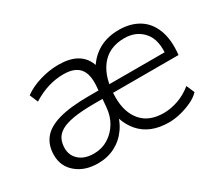

<svg xmlns="http://www.w3.org/2000/svg" viewBox="-98 -727 1082 948"><g transform="rotate(-30 443.0 -253.0)"><path d="M229 7Q154 7 106.5 -33Q59 -73 59 -137Q59 -192 88.5 -229.5Q118 -267 183.5 -285.5Q249 -304 357 -304H419L416 -258H361Q286 -258 239.5 -250Q193 -242 167.5 -226.5Q142 -211 132 -189Q122 -167 122 -140Q122 -98 152.5 -71.5Q183 -45 235 -45Q280 -45 316 -67Q352 -89 375 -126.5Q398 -164 402 -215L411 -324Q417 -394 389.5 -427Q362 -460 299 -460Q255 -460 211.5 -447Q168 -434 123 -406L103 -453Q141 -481 194.5 -497Q248 -513 300 -513Q363 -513 402 -491Q441 -469 458 -426.5Q475 -384 471 -323L457 -178L439 -179Q429 -121 399.5 -79.5Q370 -38 326.5 -15.5Q283 7 229 7ZM634 7Q526 7 469 -58.5Q412 -124 412 -234Q412 -318 439 -380.5Q466 -443 518.5 -478Q571 -513 645 -513Q710 -513 757 -484.5Q804 -456 826 -399Q848 -342 839 -258H446L448 -304H808L784 -280Q796 -370 756 -417Q716 -464 648 -464Q559 -464 512 -402Q465 -340 465 -231Q465 -146 508 -96Q551 -46 635 -46Q673 -46 715.5 -60.5Q758 -75 796 -106L816 -60Q796 -39 765 -24.5Q734 -10 699.5 -1.5Q665 7 634 7Z"/></g></svg>

Font: Muli Light
Style: Italic
Weight: 300
Italic angle: -4.541°
Designer: Vernon Adams
Foundry: Vernon Adams
Version: Version 2.100; ttfautohint (v1.8.1.43-b0c9)